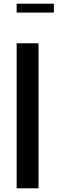

<svg xmlns="http://www.w3.org/2000/svg" viewBox="-20 -1018 311 1038"><path d="M70 -784H188.2V0H70ZM70 -998H271.2V-950H70Z"/></svg>

Font: Facade Sud
Style: Regular
Weight: 100
Designer: Éléonore Fines
Foundry: Velvetyne Type Foundry
Version: Version 1.001;Glyphs 3.2 (3202)